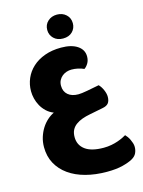

<svg xmlns="http://www.w3.org/2000/svg" viewBox="-146 -788 886 1188"><g transform="rotate(-15 296.5 -194.0)"><path d="M339 -551Q302 -551 279.5 -573Q257 -595 257 -627Q257 -661 280.5 -682.5Q304 -704 339 -704Q374 -704 397.5 -682.5Q421 -661 421 -627Q421 -595 399 -573Q377 -551 339 -551ZM554 126Q560 132 567 141.5Q574 151 579.5 162.5Q585 174 589 186.5Q593 199 593 211Q593 232 584.5 250.5Q576 269 553 282Q530 295 489 305.5Q448 316 388 316Q314 316 252 299.5Q190 283 145 251Q100 219 75 173Q50 127 50 68Q50 34 59.5 4Q69 -26 84.5 -50.5Q100 -75 120.5 -93.5Q141 -112 164 -123Q138 -133 118.5 -151.5Q99 -170 86.5 -192.5Q74 -215 68 -239.5Q62 -264 62 -287Q62 -330 78.5 -368.5Q95 -407 127 -436.5Q159 -466 205.5 -483Q252 -500 311 -500Q377 -500 415 -474.5Q453 -449 453 -406Q453 -381 442 -362.5Q431 -344 417 -335Q400 -343 379.5 -347.5Q359 -352 338 -352Q322 -352 306.5 -347Q291 -342 278.5 -332Q266 -322 258 -307Q250 -292 250 -272Q250 -235 274.5 -214Q299 -193 341 -193Q360 -193 398 -200Q436 -207 476 -215Q491 -200 501.5 -176Q512 -152 512 -132Q512 -106 501 -91.5Q490 -77 463 -72L377 -55Q350 -50 326.5 -41.5Q303 -33 285.5 -20Q268 -7 258.5 11.5Q249 30 249 57Q249 108 288.5 137.5Q328 167 407 167Q433 167 456.5 162.5Q480 158 498.5 151.5Q517 145 531.5 138Q546 131 554 126Z"/></g></svg>

Font: Baloo Bhaijaan
Style: Regular
Weight: 400
Designer: Devika Bhansali and Ek Type
Foundry: Ek Type
Version: Version 1.443;PS 1.000;hotconv 16.6.51;makeotf.lib2.5.65220;